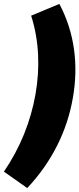

<svg xmlns="http://www.w3.org/2000/svg" viewBox="-84 -768 405 980"><path d="M219 -748 75 -688C116 -559 121 -422 97 -286C73 -149 19 -13 -64 108L55 192C181 58 259 -100 288 -269C317 -434 298 -599 219 -748Z"/></svg>

Font: Fixel Display 20240404 Black
Style: Italic
Weight: 900
Italic angle: -10°
Designer: AlfaBravo + MacPaw
Foundry: Kyrylo Tkachov, Marchela Mozhyna, Serhii Makarenko, Maria Weinstein, Zakhar Kryvoshyya
Version: Version 1.211;Glyphs 3.2 (3225)